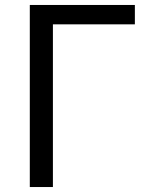

<svg xmlns="http://www.w3.org/2000/svg" viewBox="-20 -753 597 773"><path d="M100 0H193V-655H523V-733H100Z"/></svg>

Font: Noto Sans KR Regular
Style: Regular
Weight: 400
Designer: Ryoko NISHIZUKA  (kana & ideographs); Paul D. Hunt (Latin, Greek & Cyrillic); Wenlong ZHANG  (bopomofo); Sandoll Communi
Foundry: Adobe Systems Incorporated
Version: Version 1.004;PS 1.004;hotconv 1.0.82;makeotf.lib2.5.63406